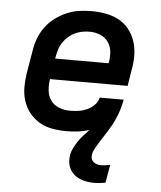

<svg xmlns="http://www.w3.org/2000/svg" viewBox="-53 -574 707 845"><g transform="rotate(5 300.0 -152.0)"><path d="M395 224Q370 224 347 218Q324 212 306.5 197.5Q289 183 281.5 161Q274 139 278 114Q280 98 288 81.5Q296 65 306 50Q316 35 328.5 21Q341 7 354 -6Q328 2 303 5Q278 8 253 8Q221 8 190 2.5Q159 -3 133.5 -18Q108 -33 89.5 -56Q71 -79 61.5 -108Q52 -137 52 -168.5Q52 -200 57 -232L74 -332Q78 -359 88 -386Q98 -413 115.5 -437Q133 -461 157 -479Q181 -497 208 -508.5Q235 -520 262.5 -524Q290 -528 317 -528Q349 -528 380 -522.5Q411 -517 438 -502.5Q465 -488 483.5 -464.5Q502 -441 511.5 -412.5Q521 -384 521.5 -352Q522 -320 516 -288L504 -214H161Q157 -189 159.5 -164Q162 -139 175.5 -120Q189 -101 212 -92Q235 -83 260 -83Q279 -83 297.5 -85.5Q316 -88 334.5 -96Q353 -104 367.5 -118.5Q382 -133 386 -152H492Q488 -128 480.5 -104.5Q473 -81 462.5 -58.5Q452 -36 438.5 -14.5Q425 7 411 29Q405 38 399.5 47Q394 56 389 64.5Q384 73 379.5 82.5Q375 92 374 101Q372 111 375 119.5Q378 128 384.5 133.5Q391 139 400 141.5Q409 144 418 144Q428 144 437.5 142.5Q447 141 458 139L444 219Q432 221 419.5 222.5Q407 224 395 224ZM176 -306H412Q417 -331 415 -355.5Q413 -380 400 -399Q387 -418 364.5 -427.5Q342 -437 317 -437Q301 -437 284.5 -434Q268 -431 253 -424Q238 -417 224.5 -405.5Q211 -394 201 -379.5Q191 -365 186 -349Q181 -333 178 -317Z"/></g></svg>

Font: Iosevka SmBd Ex Obl
Style: Regular
Weight: 600
Width: 7
Italic angle: -9°
Monospace: yes
Designer: Belleve Invis
Foundry: Belleve Invis
Version: Version 32.5.0; ttfautohint (v1.8.4)